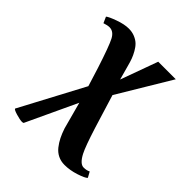

<svg xmlns="http://www.w3.org/2000/svg" viewBox="-205 -644 1019 1019"><g transform="rotate(45 304.0 -134.5)"><path d="M267.1 -46.9 134.8 235.8Q133.3 240.2 124 240.2Q107.9 240.2 77.9 231.2Q47.9 222.2 47.9 215.8L238.8 -143.1L206.1 -248Q166 -372.1 147.2 -408Q128.4 -443.8 97.2 -443.8Q82.5 -443.8 59.1 -436L43.9 -470.2Q55.2 -480 98.6 -495.6Q142.1 -511.2 174.8 -511.2Q199.7 -511.2 220.5 -502.7Q241.2 -494.1 254.9 -481Q268.6 -467.8 280 -447.5Q291.5 -427.2 298.1 -409.2Q304.7 -391.1 311 -367.2L333 -287.1L409.2 -497.1H541L362.8 -200.2L420.9 -11.2Q454.1 94.2 472.7 130.4Q498.5 179.7 525.9 180.2Q548.8 180.2 564 171.9L581.1 203.1Q570.8 214.4 527.8 228.3Q484.9 242.2 444.8 242.2Q417.5 242.2 395 231.2Q372.6 220.2 356.4 199.7Q340.3 179.2 329.1 156.7Q317.9 134.3 308.1 105Z"/></g></svg>

Font: Linguistics Pro
Style: Bold
Weight: 700
Designer: Stefan Peev, Context Ltd
Foundry: Stefan Peev, Context Ltd
Version: Version 001.000